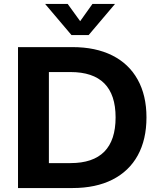

<svg xmlns="http://www.w3.org/2000/svg" viewBox="-20 -950 811 970"><path d="M71 -712H346Q463 -712 547 -670Q631 -628 675.5 -548Q720 -468 720 -357Q720 -245 676 -165Q632 -85 548 -42.5Q464 0 346 0H71ZM336 -126Q564 -126 564 -357Q564 -586 336 -586H227V-126ZM447 -930H561L428 -773H341L208 -930H322L385 -843Z"/></svg>

Font: Muli ExtraBold
Style: Regular
Weight: 800
Designer: Vernon Adams
Foundry: Vernon Adams
Version: Version 2.000